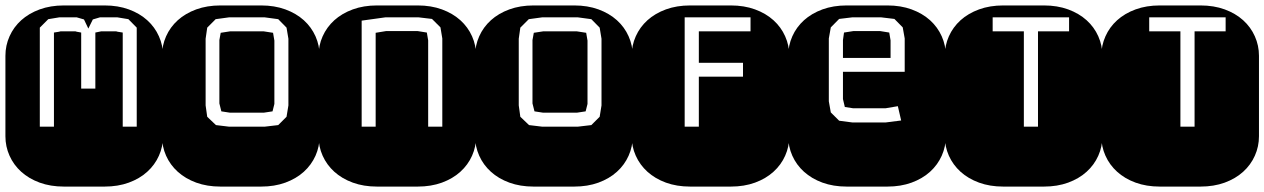

<svg xmlns="http://www.w3.org/2000/svg" viewBox="-22 -689 4669 709"><path d="M364.3 -668.9Q413.6 -668.9 453.6 -654.3Q493.7 -639.6 521.7 -614.3Q549.8 -588.9 564.9 -554.9Q580.1 -521 580.1 -482.9V-186Q580.1 -147.9 564.9 -114Q549.8 -80.1 521.7 -54.7Q493.7 -29.3 453.6 -14.6Q413.6 0 364.3 0H213.9Q164.6 0 124.5 -14.6Q84.5 -29.3 56.4 -54.7Q28.3 -80.1 13.2 -114Q-2 -147.9 -2 -186V-482.9Q-2 -521 13.2 -554.9Q28.3 -588.9 56.4 -614.3Q84.5 -639.6 124.5 -654.3Q164.6 -668.9 213.9 -668.9ZM288.1 -617.2 261.2 -625H197.3L156.2 -618.2L125 -586.9V-221.2H177.2V-568.8Q184.1 -570.3 189.5 -570.8Q194.8 -571.3 201.2 -573.2H256.8Q262.2 -571.3 267.3 -570.8Q272.5 -570.3 277.8 -568.8V-361.8H330.1V-568.8L351.1 -573.2H407.2Q413.1 -571.3 418.9 -570.8Q424.8 -570.3 431.2 -568.8V-221.2H482.9V-586.9L452.1 -618.2L411.1 -625H347.2L320.8 -617.2L304.2 -583.5Z M942.4 -668.9Q991.7 -668.9 1031.7 -654.3Q1071.8 -639.6 1099.9 -614.3Q1127.9 -588.9 1143.1 -554.9Q1158.2 -521 1158.2 -482.9V-186Q1158.2 -147.9 1143.1 -114Q1127.9 -80.1 1099.9 -54.7Q1071.8 -29.3 1031.7 -14.6Q991.7 0 942.4 0H792Q742.7 0 702.6 -14.6Q662.6 -29.3 634.5 -54.7Q606.4 -80.1 591.3 -114Q576.2 -147.9 576.2 -186V-482.9Q576.2 -521 591.3 -554.9Q606.4 -588.9 634.5 -614.3Q662.6 -639.6 702.6 -654.3Q742.7 -668.9 792 -668.9ZM1043 -545.9 1036.1 -586.9 1005.4 -618.2 955.1 -625H824.2L774.4 -618.2L743.2 -586.9L737.3 -545.9V-299.8L743.2 -257.8L775.4 -227.1L824.2 -221.2H955.1L1005.4 -227.1L1036.1 -257.8L1043 -299.8ZM984.4 -277.8 952.1 -272.9H827.1L795.4 -277.8L788.1 -307.1V-541L793 -567.9L827.1 -573.2H952.1L986.3 -567.9L991.2 -539.1V-305.2Z M1611.3 -546.9 1604.5 -587.9 1573.2 -619.1 1523.4 -625H1401.4L1313.5 -612.8V-221.2H1365.2V-567.9L1403.3 -574.2H1520.5L1554.2 -568.8L1559.1 -540V-221.2H1611.3ZM1520.5 -668.9Q1569.8 -668.9 1609.9 -654.3Q1649.9 -639.6 1678 -614.3Q1706.1 -588.9 1721.2 -554.9Q1736.3 -521 1736.3 -482.9V-186Q1736.3 -147.9 1721.2 -114Q1706.1 -80.1 1678 -54.7Q1649.9 -29.3 1609.9 -14.6Q1569.8 0 1520.5 0H1370.1Q1320.8 0 1280.8 -14.6Q1240.7 -29.3 1212.6 -54.7Q1184.6 -80.1 1169.4 -114Q1154.3 -147.9 1154.3 -186V-482.9Q1154.3 -521 1169.4 -554.9Q1184.6 -588.9 1212.6 -614.3Q1240.7 -639.6 1280.8 -654.3Q1320.8 -668.9 1370.1 -668.9Z M2098.6 -668.9Q2147.9 -668.9 2188 -654.3Q2228 -639.6 2256.1 -614.3Q2284.2 -588.9 2299.3 -554.9Q2314.5 -521 2314.5 -482.9V-186Q2314.5 -147.9 2299.3 -114Q2284.2 -80.1 2256.1 -54.7Q2228 -29.3 2188 -14.6Q2147.9 0 2098.6 0H1948.2Q1898.9 0 1858.9 -14.6Q1818.8 -29.3 1790.8 -54.7Q1762.7 -80.1 1747.6 -114Q1732.4 -147.9 1732.4 -186V-482.9Q1732.4 -521 1747.6 -554.9Q1762.7 -588.9 1790.8 -614.3Q1818.8 -639.6 1858.9 -654.3Q1898.9 -668.9 1948.2 -668.9ZM2199.2 -545.9 2192.4 -586.9 2161.6 -618.2 2111.3 -625H1980.5L1930.7 -618.2L1899.4 -586.9L1893.6 -545.9V-299.8L1899.4 -257.8L1931.6 -227.1L1980.5 -221.2H2111.3L2161.6 -227.1L2192.4 -257.8L2199.2 -299.8ZM2140.6 -277.8 2108.4 -272.9H1983.4L1951.7 -277.8L1944.3 -307.1V-541L1949.2 -567.9L1983.4 -573.2H2108.4L2142.6 -567.9L2147.5 -539.1V-305.2Z M2721.7 -457H2558.6V-573.2H2749.5V-625H2506.3V-221.2H2558.6V-405.8H2721.7ZM2676.8 -668.9Q2726.1 -668.9 2766.1 -654.3Q2806.2 -639.6 2834.2 -614.3Q2862.3 -588.9 2877.4 -554.9Q2892.6 -521 2892.6 -482.9V-186Q2892.6 -147.9 2877.4 -114Q2862.3 -80.1 2834.2 -54.7Q2806.2 -29.3 2766.1 -14.6Q2726.1 0 2676.8 0H2526.4Q2477.1 0 2437 -14.6Q2397 -29.3 2368.9 -54.7Q2340.8 -80.1 2325.7 -114Q2310.5 -147.9 2310.5 -186V-482.9Q2310.5 -521 2325.7 -554.9Q2340.8 -588.9 2368.9 -614.3Q2397 -639.6 2437 -654.3Q2477.1 -668.9 2526.4 -668.9Z M3254.9 -668.9Q3304.2 -668.9 3344.2 -654.3Q3384.3 -639.6 3412.4 -614.3Q3440.4 -588.9 3455.6 -554.9Q3470.7 -521 3470.7 -482.9V-186Q3470.7 -147.9 3455.6 -114Q3440.4 -80.1 3412.4 -54.7Q3384.3 -29.3 3344.2 -14.6Q3304.2 0 3254.9 0H3104.5Q3055.2 0 3015.1 -14.6Q2975.1 -29.3 2947 -54.7Q2918.9 -80.1 2903.8 -114Q2888.7 -147.9 2888.7 -186V-482.9Q2888.7 -521 2903.8 -554.9Q2918.9 -588.9 2947 -614.3Q2975.1 -639.6 3015.1 -654.3Q3055.2 -668.9 3104.5 -668.9ZM3318.8 -546.9 3311.5 -587.9 3280.8 -619.1 3231.4 -625H3125.5L3076.7 -619.1L3045.9 -587.9L3038.6 -546.9V-314.9L3045.9 -273.9L3076.7 -243.2L3125.5 -236.8H3248.5L3305.7 -244.1L3293.5 -296.9L3247.6 -289.1H3128.9L3097.7 -293.9L3090.8 -323.2V-423.8H3318.8ZM3090.8 -475.1V-541L3094.7 -568.8L3128.9 -574.2H3228.5L3261.7 -568.8L3266.6 -540V-475.1Z M3925.8 -625H3643.6V-573.2H3758.8V-221.2H3811V-573.2H3925.8ZM3833 -668.9Q3882.3 -668.9 3922.4 -654.3Q3962.4 -639.6 3990.5 -614.3Q4018.6 -588.9 4033.7 -554.9Q4048.8 -521 4048.8 -482.9V-186Q4048.8 -147.9 4033.7 -114Q4018.6 -80.1 3990.5 -54.7Q3962.4 -29.3 3922.4 -14.6Q3882.3 0 3833 0H3682.6Q3633.3 0 3593.3 -14.6Q3553.2 -29.3 3525.1 -54.7Q3497.1 -80.1 3481.9 -114Q3466.8 -147.9 3466.8 -186V-482.9Q3466.8 -521 3481.9 -554.9Q3497.1 -588.9 3525.1 -614.3Q3553.2 -639.6 3593.3 -654.3Q3633.3 -668.9 3682.6 -668.9Z M4503.9 -625H4221.7V-573.2H4336.9V-221.2H4389.2V-573.2H4503.9ZM4411.1 -668.9Q4460.4 -668.9 4500.5 -654.3Q4540.5 -639.6 4568.6 -614.3Q4596.7 -588.9 4611.8 -554.9Q4627 -521 4627 -482.9V-186Q4627 -147.9 4611.8 -114Q4596.7 -80.1 4568.6 -54.7Q4540.5 -29.3 4500.5 -14.6Q4460.4 0 4411.1 0H4260.7Q4211.4 0 4171.4 -14.6Q4131.3 -29.3 4103.3 -54.7Q4075.2 -80.1 4060.1 -114Q4044.9 -147.9 4044.9 -186V-482.9Q4044.9 -521 4060.1 -554.9Q4075.2 -588.9 4103.3 -614.3Q4131.3 -639.6 4171.4 -654.3Q4211.4 -668.9 4260.7 -668.9Z"/></svg>

Font: Monofett
Style: Regular
Weight: 400
Designer: vernon adams
Foundry: vernon adams
Version: Version 1.000